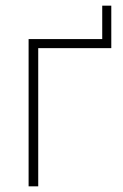

<svg xmlns="http://www.w3.org/2000/svg" viewBox="-20 -658 436 678"><path d="M81 0V-520H341V-638H373V-488H115V0Z"/></svg>

Font: Raleway ExtraLight
Style: Regular
Weight: 200
Designer: Matt McInerney, Pablo Impallari, Rodrigo Fuenzalida
Foundry: Matt McInerney, Pablo Impallari, Rodrigo Fuenzalida
Version: Version 4.026